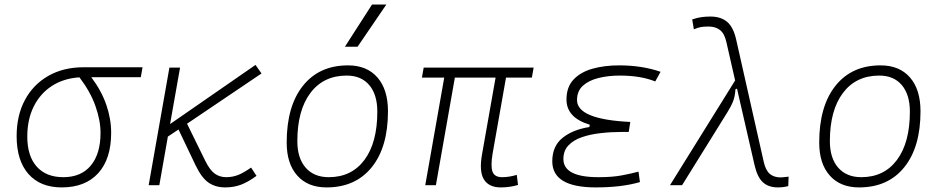

<svg xmlns="http://www.w3.org/2000/svg" viewBox="-20 -815 4142 845"><path d="M251.5 9.8Q157.2 9.8 105.2 -49.3Q53.2 -108.4 53.2 -215.8Q53.2 -307.1 89.8 -375.2Q126.5 -443.4 192.9 -481.2Q259.3 -519 348.1 -519H607.4L599.6 -475.1H381.8Q426.3 -416 447.8 -354Q469.2 -292 469.2 -230.5Q469.2 -115.7 412.4 -53Q355.5 9.8 251.5 9.8ZM329.6 -474.6Q260.3 -470.2 208.5 -436.8Q156.7 -403.3 128.4 -346.2Q100.1 -289.1 100.1 -213.9Q100.1 -128.4 141.6 -81.8Q183.1 -35.2 258.8 -35.2Q336.9 -35.2 379.6 -86.4Q422.4 -137.7 422.4 -230.5Q422.4 -285.6 399.9 -348.9Q377.4 -412.1 329.6 -474.6Z M634.3 0 725.6 -517.6H772.5L728.5 -269L1104.5 -529.3L1130.9 -491.7L803.2 -270.5L883.8 -106.4Q903.8 -65.9 925.5 -50.5Q947.3 -35.2 975.6 -35.2Q1003.4 -35.2 1028.6 -45.2Q1053.7 -55.2 1085 -77.6L1108.9 -41Q1072.3 -14.2 1040.8 -2.2Q1009.3 9.8 971.2 9.8Q928.7 9.8 898.2 -11Q867.7 -31.7 840.8 -87.4L765.6 -245.1L718.8 -213.9L681.2 0Z M1417 9.8Q1334.5 9.8 1288.1 -42.5Q1241.7 -94.7 1241.7 -187.5Q1241.7 -347.7 1313.2 -437.5Q1384.8 -527.3 1511.7 -527.3Q1594.7 -527.3 1641.1 -474.1Q1687.5 -420.9 1687.5 -325.2Q1687.5 -167.5 1616 -78.9Q1544.4 9.8 1417 9.8ZM1426.8 -35.2Q1527.3 -35.2 1584 -111.3Q1640.6 -187.5 1640.6 -323.7Q1640.6 -398.4 1605.2 -440.4Q1569.8 -482.4 1505.9 -482.4Q1403.8 -482.4 1346.2 -406Q1288.6 -329.6 1288.6 -193.8Q1288.6 -119.1 1325.2 -77.1Q1361.8 -35.2 1426.8 -35.2ZM1498 -609.4 1617.2 -794.9H1680.2L1553.7 -609.4Z M2183.6 9.8Q2131.3 9.8 2109.6 -25.6Q2087.9 -61 2101.6 -136.7L2161.1 -473.6H1981.9L1898.4 0H1851.6L1935.1 -473.6H1836.9L1844.7 -517.6H2328.6L2320.8 -473.6H2207L2148.4 -141.6Q2138.7 -85.9 2147.2 -60.5Q2155.8 -35.2 2189.9 -35.2Q2220.7 -35.2 2254.4 -45.4L2259.8 -1Q2224.1 9.8 2183.6 9.8Z M2602.1 9.8Q2410.6 9.8 2410.6 -105Q2410.6 -171.9 2455.8 -208.3Q2501 -244.6 2573.7 -255.9L2575.7 -266.1Q2473.1 -296.9 2473.1 -377Q2473.1 -431.6 2503.9 -464.6Q2534.7 -497.6 2587.2 -512.5Q2639.6 -527.3 2704.6 -527.3Q2805.7 -527.3 2887.2 -499L2863.8 -456.5Q2799.8 -482.4 2707.5 -482.4Q2657.7 -482.4 2614.7 -471.9Q2571.8 -461.4 2545.7 -438Q2519.5 -414.6 2519.5 -374.5Q2519.5 -289.6 2753.9 -278.3L2747.1 -234.4H2719.2Q2670.9 -234.4 2624.5 -229.2Q2578.1 -224.1 2540.8 -211.2Q2503.4 -198.2 2481.4 -174.8Q2459.5 -151.4 2459.5 -115.2Q2459.5 -35.2 2613.8 -35.2Q2674.3 -35.2 2715.8 -43Q2757.3 -50.8 2790 -59.6L2796.4 -13.7Q2716.3 9.8 2602.1 9.8Z M3403.3 9.8Q3362.3 9.8 3337.6 -12.7Q3313 -35.2 3300.8 -88.4L3223.6 -424.8L3216.8 -422.4Q3214.8 -391.1 3206.5 -369.6Q3198.2 -348.1 3181.2 -320.8L2981.9 0H2928.7L3215.3 -460.9L3176.8 -629.9Q3168.5 -667.5 3148.7 -682.9Q3128.9 -698.2 3098.6 -698.2Q3076.7 -698.2 3064 -695.8Q3051.3 -693.4 3033.7 -686L3026.4 -729.5Q3047.9 -736.8 3066.4 -739.5Q3085 -742.2 3106.4 -742.2Q3152.3 -742.2 3180.2 -718.8Q3208 -695.3 3220.2 -639.6L3341.3 -102.5Q3349.6 -65.4 3367.9 -49.8Q3386.2 -34.2 3416 -34.2Q3423.3 -34.2 3450.7 -37.6L3449.2 3.9Q3428.2 9.8 3403.3 9.8Z M3760.7 9.8Q3678.2 9.8 3631.8 -42.5Q3585.4 -94.7 3585.4 -187.5Q3585.4 -347.7 3657 -437.5Q3728.5 -527.3 3855.5 -527.3Q3938.5 -527.3 3984.9 -474.1Q4031.2 -420.9 4031.2 -325.2Q4031.2 -167.5 3959.7 -78.9Q3888.2 9.8 3760.7 9.8ZM3770.5 -35.2Q3871.1 -35.2 3927.7 -111.3Q3984.4 -187.5 3984.4 -323.7Q3984.4 -398.4 3949 -440.4Q3913.6 -482.4 3849.6 -482.4Q3747.6 -482.4 3689.9 -406Q3632.3 -329.6 3632.3 -193.8Q3632.3 -119.1 3668.9 -77.1Q3705.6 -35.2 3770.5 -35.2Z"/></svg>

Font: Cascadia Mono NF ExtraLight
Style: Italic
Weight: 200
Italic angle: -10°
Monospace: yes
Designer: Aaron Bell
Foundry: Saja Typeworks
Version: Version 2404.023; ttfautohint (v1.8.4)